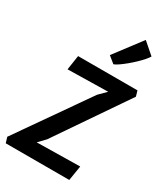

<svg xmlns="http://www.w3.org/2000/svg" viewBox="-267 -1176 1117 1284"><g transform="rotate(30 291.5 -533.5)"><path d="M-1 0 -14 -43 365.5 -586.5 420 -641 109.5 -635 126.5 -747H585L597 -705L225.5 -161.5L175 -109L508 -114.5L489.5 0ZM358 -817.5 307 -859 464.5 -1067 553 -990Q546.5 -978 529.5 -958.2Q512.5 -938.5 489.2 -916.2Q466 -894 441.2 -873.5Q416.5 -853 394.5 -837.8Q372.5 -822.5 358 -817.5Z"/></g></svg>

Font: Merriweather Sans SemiBold
Style: Italic
Weight: 600
Italic angle: -7.5°
Designer: Eben Sorkin
Foundry: Eben Sorkin
Version: Version 2.001